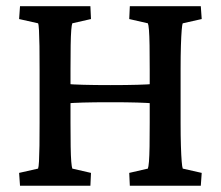

<svg xmlns="http://www.w3.org/2000/svg" viewBox="-20 -593 704 613"><path d="M394.5 0 392.6 -41 452.1 -54.7Q454.1 -59.6 455.6 -77.1Q457 -94.7 457.5 -125.5Q458 -156.2 458 -201.2V-371.1Q458 -417 457.5 -448.2Q457 -479.5 455.6 -497.1Q454.1 -514.6 452.1 -518.6L392.6 -532.2L394.5 -573.2H621.1L624 -532.2L563.5 -518.6Q561.5 -514.6 560.1 -496.6Q558.6 -478.5 557.6 -447.3Q556.6 -416 556.6 -371.1V-201.2Q556.6 -158.2 557.6 -127Q558.6 -95.7 560.1 -77.6Q561.5 -59.6 563.5 -54.7L624 -41L621.1 0ZM43.9 0 41 -41 101.6 -54.7Q103.5 -59.6 104.5 -78.1Q105.5 -96.7 106 -127.9Q106.4 -159.2 106.4 -201.2V-371.1Q106.4 -414.1 106 -445.8Q105.5 -477.5 104.5 -496.1Q103.5 -514.6 101.6 -518.6L41 -532.2L43.9 -573.2H268.6L270.5 -532.2L210.9 -518.6Q209 -514.6 207.5 -497.1Q206.1 -479.5 205.6 -448.2Q205.1 -417 205.1 -371.1V-201.2Q205.1 -156.2 205.6 -125.5Q206.1 -94.7 207.5 -77.1Q209 -59.6 210.9 -54.7L270.5 -41L268.6 0ZM190.4 -262.7V-325.2Q210.9 -323.2 246.1 -322.3Q281.2 -321.3 333 -321.3Q383.8 -321.3 418.5 -322.3Q453.1 -323.2 472.7 -325.2V-262.7Q451.2 -264.6 418.5 -265.6Q385.7 -266.6 333 -266.6Q278.3 -266.6 244.6 -265.6Q210.9 -264.6 190.4 -262.7Z"/></svg>

Font: Crimson Pro Medium
Style: Regular
Weight: 500
Designer: Jacques Le Bailly
Foundry: Baron von Fonthausen
Version: Version 1.003